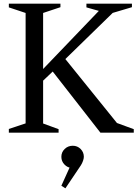

<svg xmlns="http://www.w3.org/2000/svg" viewBox="-20 -720 746 1042"><path d="M28 -20 136 -56 119 -32V-668L136 -644L28 -680V-700H308V-681L197 -644L214 -668V-328L202 -333L529 -674L534 -656L449 -680V-700H696V-681L575 -645L605 -663L327 -392L323 -414L628 -36L605 -56L706 -19V0H525L255 -346L279 -344L201 -270L214 -300V-32L197 -56L298 -19V0H28ZM313 288 370 162V192Q346 190 329.5 172.5Q313 155 313 131Q313 106 331 88.5Q349 71 375 71Q400 71 417.5 88.5Q435 106 435 131Q435 140 430.5 153Q426 166 419 177L335 302Z"/></svg>

Font: Wittgenstein
Style: Regular
Weight: 400
Designer: Jörg Drees
Foundry: Jörg Drees
Version: Version 1.003;Glyphs 3.1.2 (3151)